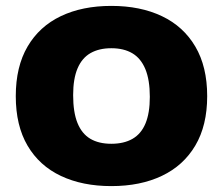

<svg xmlns="http://www.w3.org/2000/svg" viewBox="-20 -623 756 651"><path d="M357.5 8Q259.5 8 186.5 -26.5Q113.5 -61 73.5 -129Q33.5 -197 33.5 -297Q33.5 -397 73.5 -465.2Q113.5 -533.5 186.2 -568.2Q259 -603 357.5 -603Q456 -603 529 -568.2Q602 -533.5 642.2 -465.2Q682.5 -397 682.5 -297Q682.5 -197.5 642.2 -129.5Q602 -61.5 529 -26.8Q456 8 357.5 8ZM357.5 -135.5Q400 -135.5 429.2 -152.2Q458.5 -169 473.2 -204.2Q488 -239.5 488 -294.5Q488 -352 472.8 -388.8Q457.5 -425.5 428.5 -442.5Q399.5 -459.5 357.5 -459.5Q316 -459.5 287 -443Q258 -426.5 243 -391.2Q228 -356 228 -300.5Q228 -242 242.8 -205.8Q257.5 -169.5 286.2 -152.5Q315 -135.5 357.5 -135.5Z"/></svg>

Font: Encode Sans SC ExtraBold
Style: Regular
Weight: 800
Version: Version 3.002